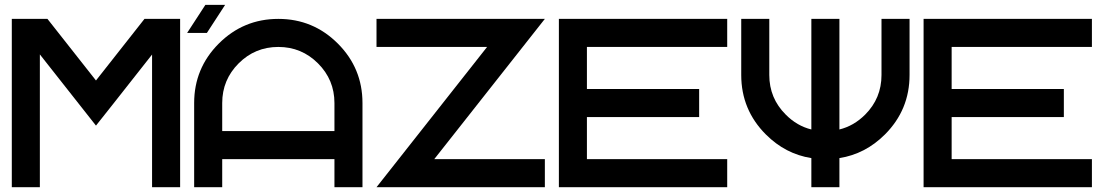

<svg xmlns="http://www.w3.org/2000/svg" viewBox="-20 -782 4610 802"><path d="M146.5 -554.7V0H29.3V-703.1H178.2L380.9 -445.8L583.5 -703.1H732.4V0H615.2V-554.2L455.6 -351.6L380.9 -257.3L306.6 -351.6Z M791 -351.6Q791 -497.1 894 -600.1Q997.1 -703.1 1142.6 -703.1Q1288.1 -703.1 1391.1 -600.1Q1494.1 -497.1 1494.1 -351.6V0H1377V-117.2H908.2V0H791ZM920.4 -761.7 844.2 -644.5H761.7L837.9 -761.7ZM1377 -234.4V-351.6Q1377 -448.7 1308.3 -517.3Q1239.7 -585.9 1142.6 -585.9Q1045.4 -585.9 976.8 -517.3Q908.2 -448.7 908.2 -351.6V-234.4Z M2014.6 -585.9H1552.7V-703.1H2255.9L1793.9 -117.2H2255.9V0H1552.7Z M3017.6 -703.1V-585.9H2431.6V-410.2H2900.4V-293H2431.6V-117.2H3017.6V0H2314.5V-703.1Z M3369.1 -121.6Q3260.7 -138.7 3179.2 -220.2Q3076.2 -323.2 3076.2 -468.8V-703.1H3193.4V-468.8Q3193.4 -371.6 3262.2 -303.2Q3309.1 -255.9 3369.1 -241.2V-703.1H3486.3V-241.2Q3546.4 -255.9 3593.8 -303.2Q3662.1 -371.6 3662.1 -468.8V-703.1H3779.3V-468.8Q3779.3 -323.2 3676.3 -220.2Q3594.7 -138.7 3486.3 -121.6V0H3369.1Z M4541 -703.1V-585.9H3955.1V-410.2H4423.8V-293H3955.1V-117.2H4541V0H3837.9V-703.1Z"/></svg>

Font: Gerhaus
Style: Regular
Weight: 400
Designer: GGBotNet
Foundry: GGBotNet
Version: 1.01